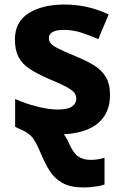

<svg xmlns="http://www.w3.org/2000/svg" viewBox="-20 -576 537 836"><path d="M344.2 240.2Q286.6 240.2 252 220.7Q216.3 200.7 195.3 166.5Q174.3 132.8 155.8 87.9Q140.1 49.8 124 26.4Q107.9 3.9 70.8 -12.2Q61.5 -15.6 58.6 -17.6L45.9 -23.9V-145Q91.8 -124.5 140.6 -112.3Q191.9 -99.1 231 -99.1Q275.4 -99.1 293.5 -112.3Q312 -125 312 -146Q312 -160.6 304.7 -170.9Q297.4 -181.2 272 -196.3Q242.2 -211.9 193.8 -231.9Q142.1 -254.4 110.4 -275.4Q77.6 -295.9 61 -327.1Q44.9 -357.9 44.9 -403.8Q44.9 -480 104 -518.1Q163.6 -556.2 261.2 -556.2Q311.5 -556.2 357.9 -545.9Q402.3 -536.6 453.1 -513.2L408.2 -405.8Q365.2 -423.8 332 -434.6Q295.4 -445.8 258.8 -445.8Q192.9 -445.8 192.9 -410.2Q192.9 -397.5 201.2 -386.7Q209.5 -376.5 234.4 -364.3Q257.8 -352.1 307.1 -332Q354 -313 387.7 -292.5Q421.9 -272 440.4 -241.2Q459 -210.9 459 -162.1Q459 -84.5 408.2 -41Q358.4 2.9 257.8 8.8Q272.5 27.8 280.8 48.8Q299.3 91.3 320.8 105.5Q342.8 120.1 374 120.1Q407.7 120.1 435.1 110.8V227.1Q417 233.9 393.6 236.3Q370.6 240.2 344.2 240.2Z"/></svg>

Font: Droid Sans Thai
Style: Bold
Weight: 700
Designer: Steve Matteson
Foundry: Ascender Corporation
Version: Version 1.00